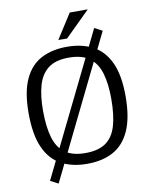

<svg xmlns="http://www.w3.org/2000/svg" viewBox="-107 -1012 946 1193"><g transform="rotate(-10 365.5 -415.5)"><path d="M164.6 101.6 114.7 75.7 549.8 -812 599.1 -786.1ZM361.3 11.7Q267.1 11.7 198.7 -24.9Q130.4 -61.5 93.5 -143.3Q56.6 -225.1 56.6 -361.3Q56.6 -494.6 94 -575Q131.3 -655.3 200 -690.9Q268.6 -726.6 361.8 -726.6Q455.6 -726.6 524.4 -690.7Q593.3 -654.8 630.9 -574.7Q668.5 -494.6 668.5 -361.8Q668.5 -227.1 631.8 -145Q595.2 -63 526.6 -25.6Q458 11.7 361.3 11.7ZM362.3 -56.2Q443.4 -56.2 490.5 -88.9Q537.6 -121.6 557.9 -189.2Q578.1 -256.8 578.1 -361.3Q578.1 -453.6 559.1 -520Q540 -586.4 493.2 -622.3Q446.3 -658.2 361.8 -658.2Q278.3 -658.2 231.7 -622.3Q185.1 -586.4 166.3 -520Q147.5 -453.6 147.5 -361.8Q147.5 -258.3 167.7 -190.4Q188 -122.6 234.9 -89.4Q281.7 -56.2 362.3 -56.2ZM372.6 -776.9 317.4 -777.3 417 -933.1H530.8Z"/></g></svg>

Font: Pontano Sans
Style: Regular
Weight: 400
Designer: Vernon Adams
Foundry: Vernon Adams
Version: Version 2.001